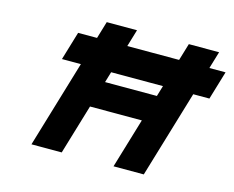

<svg xmlns="http://www.w3.org/2000/svg" viewBox="-111 -989 1405 1152"><g transform="rotate(15 591.5 -412.5)"><path d="M520 -541.5H841.9L822 -475H500.1ZM450.8 -310H772.7L679.9 0H867.9L1029.9 -541.5H1130.4L1183.3 -718.5H1082.8L1114.7 -825H926.7L894.8 -718.5H573L604.8 -825H416.8L385 -718.5H267.5L214.5 -541.5H332L170.1 0H358.1Z"/></g></svg>

Font: Hussar
Style: BdSuprExtOblThree
Weight: 700
Foundry: Cannot Into Space Fonts
Version: Version 2.00